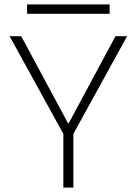

<svg xmlns="http://www.w3.org/2000/svg" viewBox="-20 -859 626 879"><path d="M270 0V-246.1L23.9 -693.4H77.1L291 -295.4H294.9L508.8 -693.4H562L315.9 -246.1V0ZM104 -795.9V-838.9H481.9V-795.9Z"/></svg>

Font: Cascadia Code ExtraLight
Style: Regular
Weight: 200
Monospace: yes
Designer: Aaron Bell
Foundry: Saja Typeworks
Version: Version 2407.024; ttfautohint (v1.8.4)